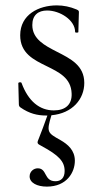

<svg xmlns="http://www.w3.org/2000/svg" viewBox="-20 -418 378 713"><path d="M100 -325C100 -362 122 -379 155 -379C202 -379 259 -344 259 -299C259 -296 271 -296 271 -299C271 -327 273 -351 273 -372C273 -377 273 -379 264 -383C240 -393 216 -398 191 -398C124 -398 55 -364 55 -287C55 -220 105 -196 154 -172C198 -150 244 -129 246 -71C248 -30 223 -8 180 -8C127 -8 85 -42 60 -110C59 -114 48 -113 48 -109L50 -31C50 -25 52 -22 56 -19C89 4 119 11 152 11H156C141 52 139 59 125 94C117 113 116 115 134 124C199 159 220 182 220 217C220 242 207 255 186 255C142 255 156 207 120 207C105 207 90 219 90 237C90 261 118 275 154 275C228 275 258 222 258 179C258 140 232 118 204 102C156 75 152 73 171 10C249 3 293 -50 293 -110C293 -175 242 -200 191 -226C146 -249 100 -273 100 -325Z"/></svg>

Font: Cormorant Garamond
Style: Regular
Weight: 400
Designer: Christian Thalmann (Catharsis Fonts)
Foundry: Catharsis Fonts
Version: Version 4.002;Glyphs 3.4 (3410)